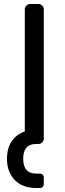

<svg xmlns="http://www.w3.org/2000/svg" viewBox="-20 -720 325 960"><path d="M155 0Q96 3 96 74Q96 148 162 148H177Q199 148 199 170V198Q199 220 177 220H158Q128 220 101.5 210.5Q75 201 56 182.5Q37 164 26 137Q15 110 15 74Q15 19 39.5 -15Q64 -49 104 -63V-673Q104 -684 112 -692Q120 -700 131 -700H172Q183 -700 191 -692Q199 -684 199 -673V-27Q199 -16 191 -8Q183 0 172 0Z"/></svg>

Font: Rubik
Style: Regular
Weight: 400
Designer: Hubert & Fischer
Foundry: Hubert & Fischer
Version: Version 1.002; ttfautohint (v1.6)